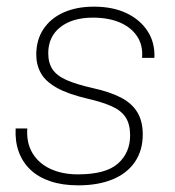

<svg xmlns="http://www.w3.org/2000/svg" viewBox="-20 -547 525 577"><path d="M215 10Q168 10 132 -2Q96 -14 72 -36.5Q48 -59 36.5 -90.5Q25 -122 27 -161H62Q59 -118 77.5 -87Q96 -56 131.5 -39.5Q167 -23 214 -23Q298 -23 334.5 -55.5Q371 -88 371 -140Q371 -174 357.5 -194.5Q344 -215 316 -227.5Q288 -240 245 -250Q185 -264 151 -283Q117 -302 103 -327Q89 -352 89 -383Q89 -427 110.5 -459.5Q132 -492 171 -509.5Q210 -527 262 -527Q319 -527 360 -507.5Q401 -488 423.5 -453.5Q446 -419 444 -373H407Q410 -411 392 -438Q374 -465 340 -479.5Q306 -494 259 -494Q198 -494 161.5 -465.5Q125 -437 125 -387Q125 -358 138 -338.5Q151 -319 181 -306Q211 -293 260 -282Q310 -271 343 -254Q376 -237 392.5 -210Q409 -183 409 -143Q409 -95 385.5 -60.5Q362 -26 318.5 -8Q275 10 215 10Z"/></svg>

Font: Mona Sans ExtraLight
Style: Italic
Weight: 200
Italic angle: -11.6951°
Designer: Deni Anggara
Foundry: GitHub
Version: Version 2.000